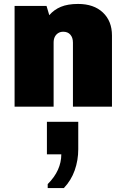

<svg xmlns="http://www.w3.org/2000/svg" viewBox="-20 -541 640 974"><path d="M54 0V-511H216L230 -464Q254 -492 289 -506.5Q324 -521 376 -521Q456 -521 502 -477.5Q548 -434 548 -361V0H350V-325Q350 -350 337 -365Q324 -380 301 -380Q286 -380 275 -373Q264 -366 258 -354Q252 -342 252 -325V0ZM222 413V393Q257 358 274 320Q291 282 291 242H218V77H377V216Q377 272 359 323Q341 374 304 413Z"/></svg>

Font: Chivo Mono Medium Black
Style: Regular
Weight: 900
Monospace: yes
Version: Version 1.008